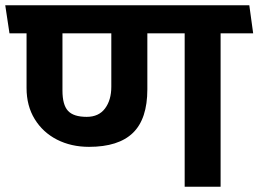

<svg xmlns="http://www.w3.org/2000/svg" viewBox="-42 -711 984 731"><path d="M797.9 0H661.1V-584H519V-371.1Q519 -258.3 464.1 -205.1Q409.2 -151.9 296.9 -151.9Q229 -151.9 175 -179.4Q121.1 -207 90.1 -257.6Q59.1 -308.1 59.1 -376V-584H-5.9L-22 -690.9H907.2L921.9 -584H797.9ZM195.8 -584V-366.2Q195.8 -312 216.8 -289.1Q237.8 -266.1 288.1 -266.1Q334 -266.1 357.9 -298.1Q381.8 -330.1 381.8 -380.9V-584Z"/></svg>

Font: Kadwa
Style: Bold
Weight: 700
Designer: Sol Matas
Foundry: Sol Matas
Version: Version 1.001;PS 001.000;hotconv 1.0.70;makeotf.lib2.5.58329